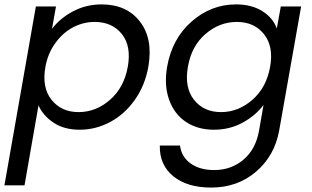

<svg xmlns="http://www.w3.org/2000/svg" viewBox="-39 -577 1411 867"><path d="M195.8 -446.8Q231.4 -494.1 290.5 -525.6Q349.6 -557.1 419.9 -557.1Q532.7 -557.1 592.8 -479.7Q652.8 -402.3 630.9 -275.9Q616.2 -192.4 570.6 -127.2Q524.9 -62 459.5 -26.6Q394 8.8 320.8 8.8Q251 8.8 203.4 -22.7Q155.8 -54.2 134.8 -101.1L71.8 259.8H-19L123 -547.9H213.9ZM538.1 -275.9Q554.7 -369.1 511 -423.6Q467.3 -478 388.2 -478Q337.9 -478 291.7 -454.1Q245.6 -430.2 211.4 -383.3Q177.2 -336.4 166 -274.9Q149.4 -181.6 193.8 -126.2Q238.3 -70.8 315.9 -70.8Q394.5 -70.8 458 -126.5Q521.5 -182.1 538.1 -275.9Z M715.8 -275.9Q737.8 -401.9 825.9 -479.5Q914.1 -557.1 1026.9 -557.1Q1097.7 -557.1 1146 -526.4Q1194.3 -495.6 1210.9 -448.2L1229 -547.9H1320.8L1221.7 12.2Q1201.2 126.5 1117.2 198.2Q1033.2 270 914.6 270Q806.2 270 743.4 218.8Q680.7 167.5 682.6 80.1H773.9Q779.8 130.4 821 160.6Q862.3 190.9 928.7 190.9Q1004.4 190.9 1060.1 144.3Q1115.7 97.7 1130.9 12.2L1150.9 -103Q1114.7 -54.7 1056.2 -22.9Q997.6 8.8 926.8 8.8Q853.5 8.8 800.5 -26.6Q747.6 -62 724.4 -127.4Q701.2 -192.9 715.8 -275.9ZM1180.7 -274.9Q1197.3 -367.2 1153.1 -422.6Q1108.9 -478 1030.8 -478Q952.1 -478 888.9 -423.6Q825.7 -369.1 809.6 -275.9Q793 -182.1 836.9 -126.5Q880.9 -70.8 959 -70.8Q1037.1 -70.8 1100.6 -126.2Q1164.1 -181.6 1180.7 -274.9Z"/></svg>

Font: SVN-Poppins
Style: Italic
Weight: 400
Italic angle: -10°
Designer: Ninad Kale (Devanagari), Jonny Pinhorn (Latin)
Foundry: Indian Type Foundry
Version: Version 3.002 2017